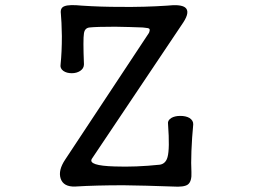

<svg xmlns="http://www.w3.org/2000/svg" viewBox="-20 -716 1040 738"><path d="M552.7 -589.8 230.5 -102.5Q203.1 -61.5 212.9 -30.3Q223.6 2.9 269.5 1Q347.7 -3.9 455.1 -3.9Q536.1 -2.9 644.5 1Q687.5 3.9 702.1 -6.8Q717.8 -18.6 715.8 -54.7Q713.9 -85 715.8 -135.7Q717.8 -186.5 722.7 -237.3Q723.6 -252.9 708 -262.7Q694.3 -270.5 672.9 -270.5Q652.3 -270.5 638.7 -262.7Q623 -252.9 626 -237.3Q632.8 -143.6 624 -112.3Q617.2 -86.9 594.7 -83Q501 -73.2 420.9 -76.2Q317.4 -79.1 333 -105.5L684.6 -629.9Q711.9 -671.9 691.4 -687.5Q673.8 -700.2 622.1 -694.3Q535.2 -688.5 443.4 -689.5Q367.2 -689.5 294.9 -694.3Q246.1 -699.2 228.5 -692.4Q210.9 -686.5 213.9 -664.1Q216.8 -635.7 217.8 -577.1Q217.8 -515.6 212.9 -468.8Q210 -453.1 223.6 -443.4Q236.3 -434.6 255.9 -434.6Q274.4 -434.6 288.1 -443.4Q302.7 -453.1 302.7 -468.8Q298.8 -565.4 302.7 -587.9Q305.7 -608.4 324.2 -610.4Q350.6 -613.3 422.9 -613.3Q482.4 -612.3 528.3 -610.4L537.1 -609.4Q550.8 -608.4 553.7 -605.5Q557.6 -602.5 552.7 -589.8Z"/></svg>

Font: GungsuhChe
Style: Regular
Weight: 400
Monospace: yes
Version: Version 2.21